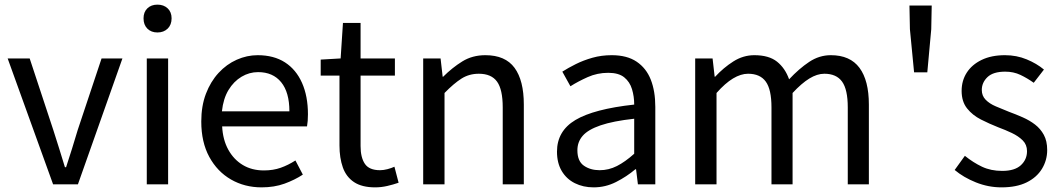

<svg xmlns="http://www.w3.org/2000/svg" viewBox="-20 -795 4573 828"><path d="M209 0 13 -543H108L210 -234Q223 -194 235.5 -153.5Q248 -113 260 -74H265Q278 -113 290.5 -153.5Q303 -194 315 -234L418 -543H508L316 0Z M613 0V-543H705V0ZM659 -655Q632 -655 615.5 -671.5Q599 -688 599 -716Q599 -743 615.5 -759Q632 -775 659 -775Q686 -775 703 -759Q720 -743 720 -716Q720 -688 703 -671.5Q686 -655 659 -655Z M1108 13Q1035 13 976 -21Q917 -55 882.5 -118.5Q848 -182 848 -271Q848 -338 868 -390.5Q888 -443 922.5 -480.5Q957 -518 1001 -537.5Q1045 -557 1091 -557Q1161 -557 1209 -526Q1257 -495 1282.5 -437.5Q1308 -380 1308 -302Q1308 -287 1307 -274Q1306 -261 1304 -250H938Q941 -192 964.5 -149.5Q988 -107 1027 -83.5Q1066 -60 1118 -60Q1158 -60 1190.5 -71.5Q1223 -83 1254 -103L1286 -42Q1251 -19 1207 -3Q1163 13 1108 13ZM937 -315H1228Q1228 -397 1192.5 -440.5Q1157 -484 1093 -484Q1055 -484 1021.5 -464Q988 -444 965.5 -407Q943 -370 937 -315Z M1598 13Q1541 13 1507 -9.5Q1473 -32 1458.5 -73Q1444 -114 1444 -168V-469H1363V-538L1449 -543L1459 -696H1535V-543H1683V-469H1535V-165Q1535 -116 1553.5 -88.5Q1572 -61 1619 -61Q1634 -61 1651 -65.5Q1668 -70 1681 -76L1699 -7Q1676 1 1650 7Q1624 13 1598 13Z M1805 0V-543H1880L1889 -464H1891Q1930 -503 1973.5 -530Q2017 -557 2073 -557Q2159 -557 2199 -502.5Q2239 -448 2239 -344V0H2148V-332Q2148 -409 2123.5 -443Q2099 -477 2045 -477Q2003 -477 1970 -456Q1937 -435 1897 -394V0Z M2540 13Q2495 13 2459 -5Q2423 -23 2402.5 -57.5Q2382 -92 2382 -141Q2382 -230 2461.5 -277.5Q2541 -325 2715 -344Q2715 -379 2705.5 -410.5Q2696 -442 2672 -461.5Q2648 -481 2603 -481Q2556 -481 2514.5 -462.5Q2473 -444 2440 -423L2405 -486Q2430 -502 2463 -518.5Q2496 -535 2535 -546Q2574 -557 2618 -557Q2684 -557 2725.5 -529Q2767 -501 2786.5 -451.5Q2806 -402 2806 -334V0H2731L2723 -65H2720Q2682 -33 2636.5 -10Q2591 13 2540 13ZM2566 -61Q2605 -61 2640.5 -79Q2676 -97 2715 -132V-283Q2624 -273 2570 -254.5Q2516 -236 2493 -209.5Q2470 -183 2470 -147Q2470 -100 2498 -80.5Q2526 -61 2566 -61Z M2978 0V-543H3053L3062 -464H3064Q3100 -503 3142.5 -530Q3185 -557 3233 -557Q3296 -557 3331 -529Q3366 -501 3383 -453Q3426 -499 3469.5 -528Q3513 -557 3563 -557Q3646 -557 3686.5 -502.5Q3727 -448 3727 -344V0H3636V-332Q3636 -409 3611.5 -443Q3587 -477 3535 -477Q3504 -477 3470.5 -456.5Q3437 -436 3398 -394V0H3307V-332Q3307 -409 3282.5 -443Q3258 -477 3206 -477Q3175 -477 3141 -456.5Q3107 -436 3070 -394V0Z M3922 -483 3904 -669 3902 -771H3998L3996 -669L3979 -483Z M4299 13Q4242 13 4188.5 -8.5Q4135 -30 4097 -62L4141 -123Q4177 -94 4215 -76Q4253 -58 4302 -58Q4356 -58 4382.5 -82.5Q4409 -107 4409 -143Q4409 -171 4390.5 -189.5Q4372 -208 4343.5 -221.5Q4315 -235 4285 -246Q4247 -261 4210.5 -279.5Q4174 -298 4150.5 -327.5Q4127 -357 4127 -403Q4127 -447 4149 -481.5Q4171 -516 4213 -536.5Q4255 -557 4314 -557Q4364 -557 4407.5 -539Q4451 -521 4482 -495L4438 -438Q4410 -458 4380.5 -472Q4351 -486 4315 -486Q4263 -486 4238.5 -462.5Q4214 -439 4214 -407Q4214 -382 4230.5 -365Q4247 -348 4274 -336.5Q4301 -325 4331 -313Q4361 -302 4390.5 -289Q4420 -276 4443.5 -258Q4467 -240 4481.5 -213.5Q4496 -187 4496 -148Q4496 -104 4473.5 -67Q4451 -30 4407.5 -8.5Q4364 13 4299 13Z"/></svg>

Font: Noto Sans TC Thin
Style: Regular
Weight: 400
Version: Version 2.004-H2;hotconv 1.0.118;makeotfexe 2.5.65603